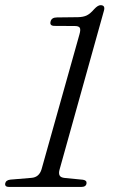

<svg xmlns="http://www.w3.org/2000/svg" viewBox="-32 -740 447 760"><path d="M184 -637.5Q164 -637.5 168 -654Q171.5 -671 193.5 -671L277 -672Q298 -672.5 311.5 -679Q325 -685.5 341 -704Q355.5 -719.5 366 -719.5Q385.5 -719.5 379.5 -698L204 -69.5Q199.5 -54.5 203.8 -45.8Q208 -37 225 -35.5L296.5 -28.5Q312 -26 310.5 -14.5Q309 0 289.5 0H4Q-13.5 0 -11.5 -13.5Q-9 -27 9 -29L93 -36Q123 -38.5 132.5 -70L282.5 -604Q288 -623 283.8 -630Q279.5 -637 264.5 -637Z"/></svg>

Font: Fraunces 72pt Soft Light
Style: Italic
Weight: 300
Italic angle: -16°
Version: Version 1.000;[b76b70a41]